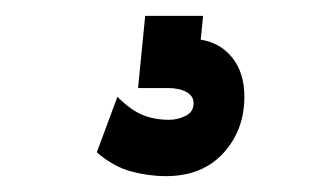

<svg xmlns="http://www.w3.org/2000/svg" viewBox="-20 -20 390 242"><path d="M189 202Q167 202 145 196Q123 190 102 172L128 102Q145 119 160 125Q175 131 193 131Q204 131 214 126Q224 121 224 110Q224 101 215 96Q206 91 192 91H154L163 0H236L233 30Q258 34 273 53Q288 72 288 102Q288 144 261.5 173Q235 202 189 202Z"/></svg>

Font: Inconsolata ExtraCondensed Black
Style: Regular
Weight: 900
Width: 2
Monospace: yes
Designer: Raph Levien, Cyreal, Brenton Simpson
Foundry: Raph Levien, Cyreal, Google
Version: Version 3.001; ttfautohint (v1.8.2.53-6de2)